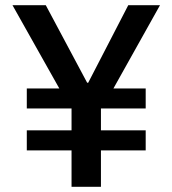

<svg xmlns="http://www.w3.org/2000/svg" viewBox="-20 -718 662 738"><path d="M368 -140V0H255V-140H83V-217H255V-301H83V-378H208L28 -698H156L315 -400H319L473 -698H595L416 -378H540V-301H368V-217H540V-140Z"/></svg>

Font: IBM Plex Sans Devanagari Medium
Style: Regular
Weight: 500
Designer: Mike Abbink, Paul van der Laan, Pieter van Rosmalen, Erin McLaughlin
Foundry: Bold Monday
Version: Version 1.1